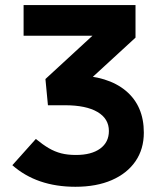

<svg xmlns="http://www.w3.org/2000/svg" viewBox="-20 -713 626 743"><path d="M271.7 9.8Q122.6 9.8 27.8 -73.7L118.7 -175.3Q145.5 -153.3 168.8 -139.6Q192.1 -126 217 -119.6Q241.8 -113.3 273.9 -113.3Q333.8 -113.3 367.6 -137.9Q401.4 -162.6 401.4 -206.1Q401.4 -253.8 357.2 -279.7Q313 -305.7 231.4 -305.7H165.5L155.8 -407.2L370.1 -604.5L410.2 -574.7H71.3V-693.4H504.4V-567.4L323.2 -400.9L270.5 -421.9Q397.5 -419.7 467.1 -361.5Q536.6 -303.2 536.6 -199.7Q536.6 -136.2 504.4 -89.1Q472.1 -42 412.7 -16.1Q353.3 9.8 271.7 9.8Z"/></svg>

Font: Cascadia Code
Style: Regular
Weight: 400
Monospace: yes
Designer: Aaron Bell
Foundry: Saja Typeworks
Version: Version 2106.017